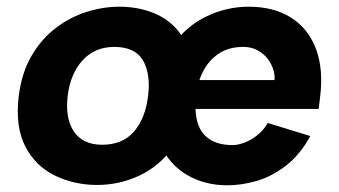

<svg xmlns="http://www.w3.org/2000/svg" viewBox="-20 -540 1012 573"><path d="M270 12Q202 12 144 -16Q86 -44 55.5 -103Q25 -162 36 -254Q45 -324 74.5 -374Q104 -424 146.5 -456.5Q189 -489 238.5 -504.5Q288 -520 336 -520Q405 -520 458 -492Q511 -464 537.5 -405.5Q564 -347 552 -254Q541 -162 498.5 -103Q456 -44 396 -16Q336 12 270 12ZM285 -108Q346 -108 380 -147.5Q414 -187 422 -254Q430 -320 406.5 -360Q383 -400 321 -400Q263 -400 226.5 -360Q190 -320 182 -254Q174 -187 200.5 -147.5Q227 -108 285 -108ZM658 13Q591 13 538 -18Q485 -49 458.5 -109Q432 -169 442 -256Q453 -346 495 -404.5Q537 -463 597 -491.5Q657 -520 722 -520Q797 -520 848.5 -487.5Q900 -455 923 -394Q946 -333 935 -248L931 -215H528L538 -301H799Q801 -314 796 -331Q791 -348 779.5 -363.5Q768 -379 749.5 -389.5Q731 -400 706 -400Q664 -400 634.5 -381Q605 -362 587.5 -329.5Q570 -297 565 -256Q560 -210 569 -176.5Q578 -143 604.5 -125Q631 -107 675 -107Q690 -107 710 -114.5Q730 -122 748.5 -137Q767 -152 779 -173L906 -134Q876 -79 834.5 -46.5Q793 -14 747.5 -0.5Q702 13 658 13Z"/></svg>

Font: Inclusive Sans
Style: Italic
Weight: 400
Italic angle: -7°
Designer: Olivia King
Foundry: Olivia King
Version: Version 2.004